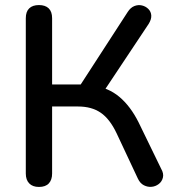

<svg xmlns="http://www.w3.org/2000/svg" viewBox="-20 -732 696 759"><path d="M134 7Q109 7 95.5 -7Q82 -21 82 -46V-660Q82 -686 95.5 -699Q109 -712 134 -712Q159 -712 172.5 -699Q186 -686 186 -660V-398H312L288 -381L485 -685Q496 -702 511 -708Q526 -714 541 -710.5Q556 -707 566.5 -696.5Q577 -686 578 -671Q579 -656 568 -638L385 -363L346 -394Q408 -386 452 -349Q496 -312 528 -248L617 -65Q628 -46 624 -30Q620 -14 607.5 -4.5Q595 5 579.5 6.5Q564 8 549 0.5Q534 -7 525 -26L441 -205Q414 -262 378 -286.5Q342 -311 289 -311H186V-46Q186 -21 173 -7Q160 7 134 7Z"/></svg>

Font: Nunito SemiBold
Style: Regular
Weight: 600
Designer: Vernon Adams
Foundry: Vernon Adams
Version: Version 3.602